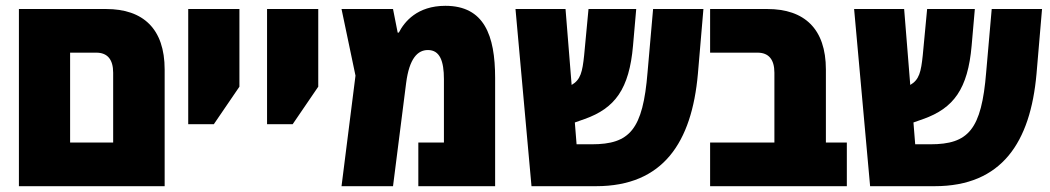

<svg xmlns="http://www.w3.org/2000/svg" viewBox="-20 -640 3610 660"><path d="M45 0H546V-401C546 -541 472 -609 345 -609H45ZM221 -150V-459H311C349 -459 369 -436 369 -390V-150Z M627 -213H715L803 -342V-609H627Z M898 -213H986L1074 -342V-609H898Z M1511 -620C1414 -620 1370 -565 1351 -528H1347L1331 -609H1154L1202 -380L1154 0H1331L1376 -354C1387 -440 1416 -468 1451 -468C1492 -468 1506 -430 1506 -368V-150H1418V0H1682V-372C1682 -519 1644 -620 1511 -620Z M1807 0H2029C2260 0 2358 -151 2379 -386L2398 -609H2225L2206 -392C2190 -194 2145 -144 2014 -144H1962L1956 -219L1990 -231C2094 -268 2143 -334 2156 -483L2167 -609H2003L1988 -450C1982 -393 1976 -366 1945 -348L1924 -609H1752Z M2421 0H2891V-150H2819V-401C2819 -541 2745 -609 2618 -609H2421V-459H2584C2622 -459 2642 -436 2642 -390V-150H2421Z M2971 0H3193C3424 0 3522 -151 3543 -386L3562 -609H3389L3370 -392C3354 -194 3309 -144 3178 -144H3126L3120 -219L3154 -231C3258 -268 3307 -334 3320 -483L3331 -609H3167L3152 -450C3146 -393 3140 -366 3109 -348L3088 -609H2916Z"/></svg>

Font: Noto Sans Hebrew Condensed Black
Style: Regular
Weight: 900
Width: 3
Designer: Monotype Design Team
Foundry: Monotype Imaging Inc.
Version: Version 2.004